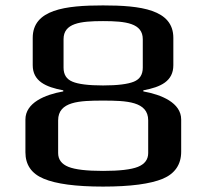

<svg xmlns="http://www.w3.org/2000/svg" viewBox="-20 -680 765 710"><path d="M510 -342V-346C575 -358 621 -380 621 -439V-540C621 -645 500 -660 361 -660C222 -660 101 -645 101 -540V-439C101 -380 149 -358 214 -346V-342C146 -330 74 -300 74 -238V-117C74 -71 96 -38 142 -19C187 0 260 10 361 10C463 10 536 0 582 -19C627 -38 650 -72 650 -119V-238C650 -300 577 -330 510 -342ZM361 -602C446 -602 508 -594 508 -535V-430C508 -404 497 -387 475 -378C453 -369 415 -364 361 -364C307 -364 269 -369 248 -378C226 -387 215 -404 215 -430V-535C215 -594 276 -602 361 -602ZM361 -308C448 -308 528 -305 528 -235V-114C528 -90 515 -73 490 -63C465 -53 422 -48 361 -48C300 -48 258 -53 233 -63C208 -73 195 -90 195 -114V-235C195 -305 274 -308 361 -308Z"/></svg>

Font: Gamestation Extended
Style: Regular
Weight: 400
Width: 7
Designer: Jonas Hecksher
Foundry: Jonas Hecksher, Playtypeª, e-types AS
Version: Version 1.003